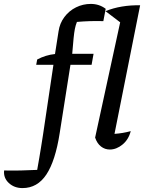

<svg xmlns="http://www.w3.org/2000/svg" viewBox="-152 -757 736 981"><path d="M-37 204Q-79 204 -107 178Q-135 152 -131 114Q-86 115 -45.5 114Q-5 113 38 111Q44 75 49 48Q54 21 58 -6.5Q62 -34 68 -70L121 -426H33L38 -453Q81 -476 129 -481L147 -596Q153 -638 177 -670Q201 -702 236.5 -719.5Q272 -737 312 -737Q355 -737 388 -712L376 -649Q341 -650 308 -649Q275 -648 241 -645Q234 -627 230.5 -609Q227 -591 224 -561.5Q221 -532 217 -482H326L316 -426H208L153 -77Q131 65 85 134.5Q39 204 -37 204ZM516 -87Q505 -44 474 -18.5Q443 7 409 7Q384 7 364 -8.5Q344 -24 334 -54L462 -643L387 -700Q426 -716 471 -723.5Q516 -731 564 -730L433 -73Q476 -76 516 -87Z"/></svg>

Font: Piazzolla SC Medium
Style: Italic
Weight: 500
Italic angle: -11.3°
Designer: Juan Pablo del Peral
Foundry: Huerta Tipografica
Version: Version 1.330